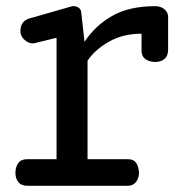

<svg xmlns="http://www.w3.org/2000/svg" viewBox="-20 -600 598 620"><path d="M69.8 0Q49.3 0 39.6 -11.7Q29.8 -23.4 29.8 -42Q29.8 -60.1 38.8 -73Q47.9 -85.9 66.9 -85.9H162.6V-478L92.8 -460.9Q89.8 -460 85.9 -460Q71.3 -460 58.6 -471.9Q45.9 -483.9 45.9 -499Q45.9 -531.2 73.7 -540L210 -579.1Q212.4 -579.1 212.6 -579.6Q212.9 -580.1 214.8 -580.1H217.8Q228 -580.1 235.4 -574Q242.7 -567.9 242.7 -557.1L252.9 -464.8Q286.6 -516.6 341.6 -548.3Q396.5 -580.1 481.9 -580.1Q498 -580.1 510.5 -570.6Q522.9 -561 522.9 -543.9V-439.9Q522.9 -419.4 511.2 -409.7Q499.5 -399.9 481 -399.9Q462.9 -399.9 450 -408.9Q437 -418 437 -437V-491.2Q377.9 -491.2 332.3 -465.6Q286.6 -439.9 262.7 -403.8V-85.9H393.6Q412.1 -85.9 420.4 -72.8Q428.7 -59.6 428.7 -41Q428.7 -24.9 419.2 -12.5Q409.7 0 392.6 0Z"/></svg>

Font: Cutive
Style: Regular
Weight: 400
Version: Version 1.100; ttfautohint (v1.8.4.7-5d5b)